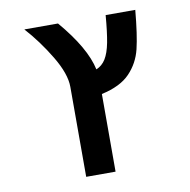

<svg xmlns="http://www.w3.org/2000/svg" viewBox="-71 -680 743 750"><g transform="rotate(-10 300.0 -304.5)"><path d="M513.5 -609H396Q390.5 -541.5 382.8 -501.5Q375 -461.5 361 -438.8Q347 -416 323.5 -406.5Q305 -494 207 -609H73.5Q125.5 -551.5 168.5 -480Q211.5 -408.5 211.5 -357V0H328V-308Q403.5 -324.5 441 -363.8Q478.5 -403 491.5 -456.5Q504.5 -510 513.5 -609Z"/></g></svg>

Font: JuliaMono
Style: Bold
Weight: 700
Monospace: yes
Designer: cormullion
Foundry: corm
Version: Version 0.055; ttfautohint (v1.8.4)